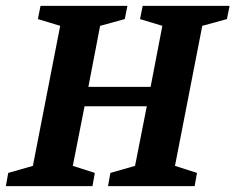

<svg xmlns="http://www.w3.org/2000/svg" viewBox="-36 -634 802 654"><path d="M-16 0 -8 -45 76 -69 169 -546 93 -569 102 -614H398L389 -569L305 -546L265 -338H477L517 -546L441 -569L450 -614H746L737 -569L653 -546L560 -69L635 -45L627 0H332L340 -45L424 -69L464 -272H252L212 -69L287 -45L279 0Z"/></svg>

Font: Manuale
Style: Italic
Weight: 400
Italic angle: -11°
Designer: Eduardo Tunni / Pablo Cosgaya
Foundry: Eduardo Tunni / Pablo Cosgaya
Version: Version 1.002